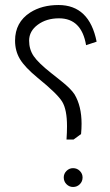

<svg xmlns="http://www.w3.org/2000/svg" viewBox="-20 -740 438 765"><path d="M245 -184Q247 -213 247 -237Q247 -303 228 -334.5Q209 -366 130 -430Q79 -472 59.5 -504.5Q40 -537 40 -578Q40 -651 100 -690Q147 -720 213 -720Q336 -720 365 -574L323 -560Q305 -667 215 -667Q165 -667 130.5 -641.5Q96 -616 96 -578Q96 -543 114.5 -516Q133 -489 185 -448Q198 -438 204 -433Q209 -429 224 -417Q262 -387 277 -364Q305 -317 305 -247Q305 -227 303 -206L273 -184ZM271 -70Q287 -70 298 -59Q309 -48 309 -33Q309 -17 298 -6Q287 5 271 5Q256 5 245 -6Q234 -17 234 -33Q234 -48 245 -59Q256 -70 271 -70Z"/></svg>

Font: Almarai Light
Style: Regular
Weight: 300
Designer: Boutros International 2019
Foundry: Created by Boutros International 2019
Version: Version 1.10